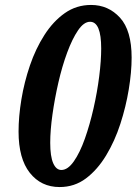

<svg xmlns="http://www.w3.org/2000/svg" viewBox="-20 -745 552 776"><path d="M221 11Q146 11 100.5 -46.5Q55 -104 55 -213Q55 -274 66.5 -343.5Q78 -413 101 -480.5Q124 -548 159.5 -603.5Q195 -659 242 -692Q289 -725 348 -725Q418 -725 465 -673.5Q512 -622 512 -512Q512 -454 500.5 -384Q489 -314 466.5 -244.5Q444 -175 409 -117Q374 -59 327.5 -24Q281 11 221 11ZM228 -58Q254 -58 278.5 -93Q303 -128 323 -184.5Q343 -241 358 -307Q373 -373 381 -436.5Q389 -500 389 -549Q389 -657 344 -657Q319 -657 295.5 -622.5Q272 -588 251.5 -532.5Q231 -477 216 -411.5Q201 -346 192 -282Q183 -218 183 -168Q183 -113 195 -85.5Q207 -58 228 -58Z"/></svg>

Font: Noto Serif Tamil ExtraCondensed ExtraBold
Style: Italic
Weight: 800
Width: 2
Italic angle: -12°
Designer: Indian Type Foundry, Tom Grace, and the Monotype Design Team
Foundry: Monotype Imaging Inc.
Version: Version 2.003; ttfautohint (v1.8.4.7-5d5b)